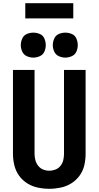

<svg xmlns="http://www.w3.org/2000/svg" viewBox="-20 -1172 616 1200"><path d="M288 8Q324 8 359.5 0.5Q395 -7 425.5 -26Q456 -45 477.5 -74.5Q499 -104 507 -139.5Q515 -175 515 -210V-735H380V-210Q380 -191 375.5 -171.5Q371 -152 358.5 -136Q346 -120 327 -112.5Q308 -105 288 -105Q268 -105 249.5 -112.5Q231 -120 218.5 -136Q206 -152 201 -171.5Q196 -191 196 -210V-735H61V-210Q61 -175 69.5 -139.5Q78 -104 99 -74.5Q120 -45 150.5 -26Q181 -7 216.5 0.5Q252 8 288 8ZM388 -812Q409 -812 429 -821Q449 -830 457.5 -849.5Q466 -869 466 -890Q466 -911 457.5 -931Q449 -951 429 -959.5Q409 -968 388 -968Q367 -968 347.5 -959.5Q328 -951 319 -931Q310 -911 310 -890Q310 -869 319 -849.5Q328 -830 347.5 -821Q367 -812 388 -812ZM188 -812Q209 -812 229 -821Q249 -830 257.5 -849.5Q266 -869 266 -890Q266 -911 257.5 -931Q249 -951 229 -959.5Q209 -968 188 -968Q167 -968 147.5 -959.5Q128 -951 119 -931Q110 -911 110 -890Q110 -869 119 -849.5Q128 -830 147.5 -821Q167 -812 188 -812ZM138 -1057H438V-1152H138Z"/></svg>

Font: Iosevka Sparkle Extrabold
Style: Regular
Weight: 800
Designer: Belleve Invis
Foundry: Belleve Invis
Version: Version 4.5.0; ttfautohint (v1.8.3)